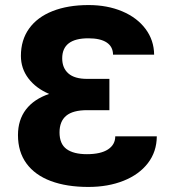

<svg xmlns="http://www.w3.org/2000/svg" viewBox="-20 -737 699 767"><path d="M176.3 -361.8Q123.5 -384.3 93.5 -423.8Q63.5 -463.4 63.5 -513.7Q63.5 -577.1 96.2 -622.8Q128.9 -668.5 189.9 -692.6Q251 -716.8 334 -716.8Q408.7 -716.8 468.3 -691.7Q527.8 -666.5 561.5 -621.3Q595.2 -576.2 595.7 -518.6H431.6Q431.2 -550.8 406 -567.4Q380.9 -584 333 -584Q228.5 -584 228.5 -503.9Q228.5 -465.3 253.2 -443.6Q277.8 -421.9 328.1 -421.9H417V-296.9H328.1Q271.5 -296.9 244.6 -274.7Q217.8 -252.4 217.8 -208Q217.8 -162.1 245.8 -141.6Q273.9 -121.1 327.1 -121.1Q382.3 -121.1 411.4 -140.1Q440.4 -159.2 440.4 -192.4H606.4Q606 -130.9 570.8 -85.2Q535.6 -39.6 473.6 -14.9Q411.6 9.8 333 9.8Q246.1 9.8 182.9 -13.9Q119.6 -37.6 85.7 -84Q51.8 -130.4 51.8 -197.3Q51.8 -257.8 83.7 -299.6Q115.7 -341.3 176.3 -361.8Z"/></svg>

Font: Pretendard Std ExtraBold
Style: Regular
Weight: 800
Designer: Base glyphs from Inter by Rasmus Andersson; Hangeul glyphs from Noto Sans CJK(Source Han Sans) by Jang Soo-young and Kan
Foundry: Kil Hyung-jin
Version: Version 1.309